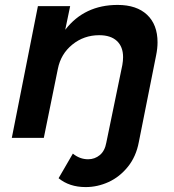

<svg xmlns="http://www.w3.org/2000/svg" viewBox="-20 -560 706 780"><path d="M620 -388Q620 -363 614 -334L544 17Q533 76 499.5 117.5Q466 159 421 179.5Q376 200 328 200Q262 200 218 164L276 64Q304 87 338 87Q365 87 385.5 70Q406 53 412 19L477 -296Q480 -313 480 -328Q480 -370 455 -393.5Q430 -417 383 -417Q321 -417 274 -379Q227 -341 215 -280L158 0H28L134 -535H265L245 -439Q323 -540 458 -540Q535 -540 577.5 -500Q620 -460 620 -388Z"/></svg>

Font: Gontserrat Medium
Style: Italic
Weight: 500
Italic angle: -11.3°
Designer: Julieta Ulanovsky
Foundry: Julieta Ulanovsky
Version: Version 6.001